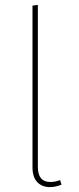

<svg xmlns="http://www.w3.org/2000/svg" viewBox="-20 -756 325 786"><path d="M185 10Q152 10 132.5 -10.5Q113 -31 113 -72V-733L135 -736V-73Q135 -11 186 -11Q207 -11 226 -19L232 0Q206 10 185 10Z"/></svg>

Font: FiraGO Thin
Style: Regular
Weight: 100
Designer: bBox Type
Foundry: bBox Type GmbH
Version: Version 1.001;PS 001.001;hotconv 1.0.88;makeotf.lib2.5.64775